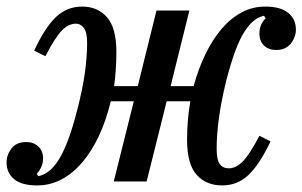

<svg xmlns="http://www.w3.org/2000/svg" viewBox="-28 -552 920 584"><path d="M85 12Q38 12 15 -7Q-8 -26 -8 -58Q-8 -81 7 -100.5Q22 -120 52 -120Q74 -120 88.5 -106.5Q103 -93 103 -70Q103 -56 97.5 -44Q92 -32 84 -24L88 -16Q104 -19 119.5 -30.5Q135 -42 149.5 -64.5Q164 -87 178 -123.5Q192 -160 206 -214Q223 -279 230 -329.5Q237 -380 237 -421Q237 -454 227 -467Q217 -480 203 -480Q180 -480 159.5 -458.5Q139 -437 110 -381L76 -398Q109 -469 142.5 -500.5Q176 -532 222 -532Q269 -532 297.5 -499.5Q326 -467 326 -394Q326 -366 324 -338Q322 -310 319 -290H391L448 -520H548L491 -290H561Q575 -342 596.5 -386.5Q618 -431 645.5 -463.5Q673 -496 706.5 -514Q740 -532 779 -532Q825 -532 848.5 -513Q872 -494 872 -462Q872 -439 856.5 -419.5Q841 -400 812 -400Q789 -400 775 -413.5Q761 -427 761 -450Q761 -464 766 -476Q771 -488 780 -496L775 -504Q759 -501 744.5 -489.5Q730 -478 715.5 -455.5Q701 -433 687.5 -396.5Q674 -360 660 -306Q644 -240 637.5 -190Q631 -140 631 -100Q631 -66 640.5 -53Q650 -40 668 -40Q690 -40 711 -61.5Q732 -83 761 -139L795 -122Q761 -51 727.5 -19.5Q694 12 648 12Q599 12 570 -20.5Q541 -53 541 -127Q541 -156 543.5 -186.5Q546 -217 551 -244H479L418 0H318L379 -244H309Q295 -186 273 -139Q251 -92 222.5 -58.5Q194 -25 159.5 -6.5Q125 12 85 12Z"/></svg>

Font: IBM Plex Serif Medm
Style: Italic
Weight: 500
Italic angle: -14°
Designer: Mike Abbink, Paul van der Laan, Pieter van Rosmalen
Foundry: Bold Monday
Version: Version 3.001